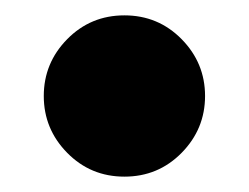

<svg xmlns="http://www.w3.org/2000/svg" viewBox="-20 -216 324 250"><path d="M216.5 -17Q186 14 142 14Q98 14 67.5 -17Q37 -48 37 -91Q37 -134 67.5 -165Q98 -196 142 -196Q186 -196 216.5 -165Q247 -134 247 -91Q247 -48 216.5 -17Z"/></svg>

Font: Nacelle Heavy
Style: Regular
Weight: 800
Designer: Sora Sagano
Foundry: Sora Sagano
Version: Version 1.000;FEAKit 1.0